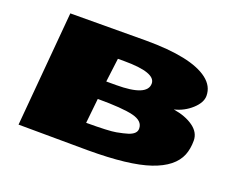

<svg xmlns="http://www.w3.org/2000/svg" viewBox="-114 -918 1383 1122"><g transform="rotate(20 577.5 -357.5)"><path d="M470.7 -299.8 454.6 -145.5Q595.2 -145.5 639.4 -153.8Q683.6 -162.1 708 -169.9Q757.8 -186 757.3 -219.2Q757.3 -267.1 691.2 -283.4Q625 -299.8 470.7 -299.8ZM543.5 -412.6Q736.3 -412.6 736.3 -491.7Q736.3 -560.5 540 -560.5H501L482.4 -412.6ZM518.6 2 86.9 -0.5Q140.1 -619.1 148.9 -714.8L618.2 -716.8Q901.4 -716.8 1007.3 -635.7Q1061.5 -594.2 1061.5 -533.7Q1061.5 -491.7 1015.9 -450.2Q970.2 -408.7 909.2 -394Q985.4 -381.8 1033.2 -347.4Q1081.1 -313 1081.1 -262.2Q1081.1 -211.4 1065.4 -171.9Q1030.8 -85.9 902.3 -42Q773.9 2 518.6 2Z"/></g></svg>

Font: Seymour One
Style: Book
Weight: 400
Designer: vernon adams
Foundry: vernon adams
Version: Version 1.000; ttfautohint (v0.93) -l 8 -r 50 -G 200 -x 0 -w